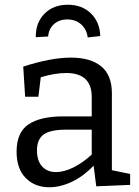

<svg xmlns="http://www.w3.org/2000/svg" viewBox="-20 -781 588 810"><path d="M452 -63 529 -47V-1L386 5L375 -82Q333 -38 284 -14.5Q235 9 188 9Q127 9 88.5 -30Q50 -69 50 -141Q50 -223 100.5 -256.5Q151 -290 246 -290H367V-372Q367 -473 259 -473Q211 -473 152 -455L142 -373H86L78 -500Q195 -538 279 -538Q362 -538 407 -501Q452 -464 452 -388ZM216 -55Q250 -55 289.5 -74.5Q329 -94 367 -129V-234H260Q192 -234 164 -213.5Q136 -193 136 -147Q136 -102 158 -78.5Q180 -55 216 -55ZM403 -629 350 -623Q346 -657 322.5 -678Q299 -699 264 -699Q230 -699 208 -679.5Q186 -660 183 -627L131 -624Q130 -685 167.5 -723Q205 -761 266 -761Q326 -761 363.5 -724.5Q401 -688 403 -629Z"/></svg>

Font: Bitter Pro
Style: Regular
Weight: 400
Designer: Sol Matas, and Bitter project Authors
Foundry: Sol Matas
Version: Version 1.010